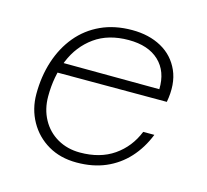

<svg xmlns="http://www.w3.org/2000/svg" viewBox="-87 -655 824 766"><g transform="rotate(15 325.0 -272.0)"><path d="M290 12Q223 12 172.5 -17.5Q122 -47 93.5 -98Q65 -149 65 -211Q65 -284 85.5 -347Q106 -410 145 -457Q184 -504 240.5 -530Q297 -556 369 -556Q439 -556 490.5 -527.5Q542 -499 566 -445Q590 -391 576 -315H116L125 -358L534 -356Q536 -430 491.5 -472Q447 -514 366 -514Q282 -514 225.5 -473.5Q169 -433 141 -365Q113 -297 113 -214Q113 -161 136 -119Q159 -77 200 -53.5Q241 -30 293 -30Q376 -30 432.5 -69Q489 -108 516 -175H562Q539 -117 500.5 -75Q462 -33 409.5 -10.5Q357 12 290 12Z"/></g></svg>

Font: Azeret Mono Thin Thin
Style: Italic
Weight: 250
Italic angle: -12°
Version: Version 1.002